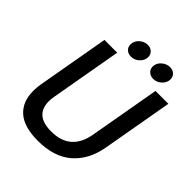

<svg xmlns="http://www.w3.org/2000/svg" viewBox="-256 -1092 1256 1256"><g transform="rotate(45 371.5 -464.5)"><path d="M58 -199Q58 -235 65 -270L152 -763H270L183 -270Q178 -243 178 -222Q178 -160 214.5 -126.5Q251 -93 329 -93Q505 -93 537 -270L624 -763H743L656 -270Q632 -137 545.5 -62.5Q459 12 310 12Q182 12 120 -43Q58 -98 58 -199ZM293 -863Q293 -895 318.5 -918Q344 -941 376 -941Q401 -941 417.5 -925.5Q434 -910 434 -886Q434 -855 409 -831.5Q384 -808 352 -808Q326 -808 309.5 -823Q293 -838 293 -863ZM498 -863Q498 -895 524 -918Q550 -941 582 -941Q607 -941 623.5 -925.5Q640 -910 640 -886Q640 -855 615 -831.5Q590 -808 558 -808Q532 -808 515 -823.5Q498 -839 498 -863Z"/></g></svg>

Font: Open Sauce One Medium Italic
Style: Regular
Weight: 500
Italic angle: -10°
Designer: Alfredo Marco Pradil
Foundry: Creative Sauce Fz LLC
Version: Version 1.477